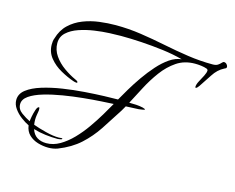

<svg xmlns="http://www.w3.org/2000/svg" viewBox="-95 -749 1167 954"><g transform="rotate(15 488.5 -272.5)"><path d="M223 65Q196 65 169 57Q142 49 123 31Q104 13 100 -17Q81 -26 59.5 -42Q38 -58 23 -79Q8 -100 8 -123Q8 -155 36.5 -177Q65 -199 112 -213.5Q159 -228 214.5 -236.5Q270 -245 325 -249Q380 -253 425.5 -254.5Q471 -256 496 -256Q510 -281 530.5 -315.5Q551 -350 576.5 -386.5Q602 -423 630.5 -455Q659 -487 689 -507.5Q719 -528 750 -531Q702 -544 646.5 -551Q591 -558 535 -561.5Q479 -565 429 -565Q407 -565 370.5 -563.5Q334 -562 293 -556Q252 -550 215.5 -537.5Q179 -525 155.5 -503.5Q132 -482 132 -449Q132 -414 152.5 -384.5Q173 -355 204 -333Q235 -311 264 -298Q267 -297 273 -293.5Q279 -290 279 -286Q279 -283 274 -283Q270 -283 265.5 -284.5Q261 -286 257 -287Q225 -298 190 -317.5Q155 -337 131 -366.5Q107 -396 107 -435Q107 -443 108 -451.5Q109 -460 112 -467Q125 -512 154.5 -540Q184 -568 223.5 -583.5Q263 -599 306.5 -604.5Q350 -610 390 -610Q456 -610 520 -600.5Q584 -591 648 -578Q712 -565 776 -555.5Q840 -546 905 -546Q922 -546 931.5 -552.5Q941 -559 946.5 -565.5Q952 -572 957 -572Q965 -572 971 -565.5Q977 -559 977 -552Q977 -547 974 -545Q971 -543 966 -541Q934 -525 912 -490.5Q890 -456 870 -427Q868 -424 863 -418Q858 -412 854 -412Q851 -412 851 -416Q851 -429 860.5 -446.5Q870 -464 879 -481.5Q888 -499 888 -510Q888 -515 882 -518Q868 -523 851.5 -525Q835 -527 820 -527Q766 -527 726 -500Q686 -473 655 -431Q624 -389 599.5 -342Q575 -295 554 -255Q572 -255 590 -254Q608 -253 625 -249Q626 -248 632 -246.5Q638 -245 638 -243Q638 -240 625 -238.5Q612 -237 608 -236L542 -233Q538 -226 534.5 -220Q531 -214 527 -207Q491 -150 457.5 -99.5Q424 -49 380 -9Q336 31 270 57Q259 61 247 63Q235 65 223 65ZM207 46Q243 46 276.5 26.5Q310 7 340.5 -24.5Q371 -56 397 -93Q423 -130 444.5 -166Q466 -202 481 -229Q460 -228 418.5 -225.5Q377 -223 326.5 -218Q276 -213 224.5 -204.5Q173 -196 129 -183Q85 -170 58.5 -151.5Q32 -133 32 -108Q32 -82 55.5 -65Q79 -48 100 -38Q100 -44 103.5 -63Q107 -82 113 -99.5Q119 -117 127 -117Q129 -117 129.5 -113.5Q130 -110 130 -109V-101Q128 -88 126 -76.5Q124 -65 124 -52Q124 -46 124.5 -39.5Q125 -33 126 -27Q153 -17 192 -7Q231 3 260 3Q263 3 266.5 2.5Q270 2 274 2Q275 2 277 2Q279 2 279 4Q279 8 269 9.5Q259 11 257 11Q226 11 193.5 7Q161 3 131 -6Q140 21 159.5 33.5Q179 46 207 46Z"/></g></svg>

Font: Bonheur Royale
Style: Regular
Weight: 400
Designer: Robert E. Leuschke
Foundry: Robert E. Leuschke
Version: Version 1.010; ttfautohint (v1.8.3)